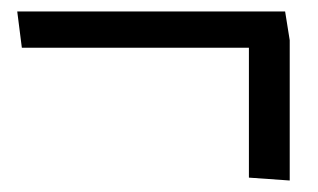

<svg xmlns="http://www.w3.org/2000/svg" viewBox="-20 -426 554 334"><path d="M476 -406H10L18 -343H413V-117L484 -112V-356Z"/></svg>

Font: Catamaran Thin
Style: Regular
Weight: 400
Version: Version 2.000